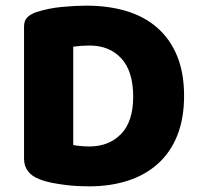

<svg xmlns="http://www.w3.org/2000/svg" viewBox="-20 -643 706 679"><path d="M297 -482Q283 -482 268.5 -481Q254 -480 239 -478V-130Q250 -128 266 -126.5Q282 -125 296 -125Q365 -125 408 -169Q451 -213 451 -301Q451 -391 409 -436.5Q367 -482 297 -482ZM295 16Q278 16 256 15Q234 14 210.5 11Q187 8 163.5 3.5Q140 -1 120 -9Q65 -30 65 -82V-549Q65 -570 76.5 -581.5Q88 -593 108 -600Q151 -614 199 -618.5Q247 -623 285 -623Q363 -623 426.5 -604Q490 -585 535.5 -545.5Q581 -506 606 -446Q631 -386 631 -304Q631 -224 607 -164Q583 -104 538.5 -64Q494 -24 432 -4Q370 16 295 16Z"/></svg>

Font: Baloo 2 Latin ExtraBold
Style: Regular
Weight: 400
Designer: Sarang Kulkarni and Ek Type
Foundry: Ek Type
Version: Version 1.001